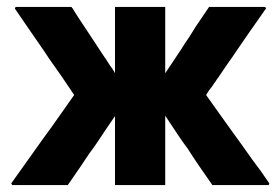

<svg xmlns="http://www.w3.org/2000/svg" viewBox="-20 -530 817 560"><path d="M581.1 -252.9Q600.6 -225.6 620.1 -198.2Q639.6 -170.9 659.2 -143.6Q673.8 -124 687.5 -104.5Q701.2 -85 715.8 -64.5Q728.5 -47.9 741.2 -30.3Q752.9 -12.7 765.6 4.9Q764.6 6.8 763.7 9.8Q758.8 9.8 750 9.8Q745.1 9.8 739.3 9.8Q734.4 9.8 729.5 9.8Q717.8 9.8 706.1 9.8Q695.3 9.8 683.6 9.8Q672.9 9.8 661.1 9.8Q650.4 9.8 638.7 9.8Q628.9 9.8 619.1 9.8Q609.4 9.8 599.6 9.8Q598.6 8.8 597.7 7.8Q597.7 6.8 596.7 5.9Q579.1 -19.5 561.5 -44.9Q543.9 -70.3 527.3 -96.7Q514.6 -113.3 502.9 -130.9Q491.2 -148.4 479.5 -166Q475.6 -171.9 471.7 -177.7Q467.8 -183.6 463.9 -189.5Q462.9 -190.4 462.9 -191.4Q461.9 -192.4 461.9 -192.4Q461.9 -186.5 461.9 -180.7Q461.9 -174.8 461.9 -168.9Q461.9 -157.2 461.9 -145.5Q461.9 -133.8 461.9 -122.1Q461.9 -104.5 461.9 -86.9Q461.9 -69.3 461.9 -52.7Q461.9 -37.1 461.9 -21.5Q461.9 -5.9 461.9 9.8Q459 9.8 457 9.8Q454.1 9.8 452.1 9.8Q437.5 9.8 422.9 9.8Q409.2 9.8 394.5 9.8Q384.8 9.8 375 9.8Q365.2 9.8 355.5 9.8Q345.7 9.8 335.9 9.8Q326.2 9.8 315.4 9.8Q315.4 7.8 315.4 4.9Q315.4 2.9 315.4 0Q315.4 -25.4 315.4 -50.8Q315.4 -76.2 315.4 -101.6Q315.4 -119.1 315.4 -136.7Q315.4 -154.3 315.4 -171.9Q315.4 -176.8 315.4 -181.6Q315.4 -186.5 315.4 -191.4Q302.7 -172.9 290 -154.3Q277.3 -135.7 264.6 -116.2Q252.9 -98.6 240.2 -82Q228.5 -64.5 216.8 -46.9Q207 -32.2 197.3 -18.6Q187.5 -3.9 177.7 9.8Q176.8 9.8 175.8 9.8Q173.8 9.8 172.9 9.8Q156.2 9.8 139.6 9.8Q124 9.8 107.4 9.8Q95.7 9.8 85 9.8Q73.2 9.8 62.5 9.8Q50.8 9.8 39.1 9.8Q27.3 9.8 15.6 9.8Q14.6 8.8 12.7 4.9Q15.6 1 20.5 -5.9Q41 -34.2 61.5 -63.5Q82 -91.8 102.5 -121.1Q116.2 -140.6 130.9 -160.2Q144.5 -179.7 159.2 -200.2Q168 -212.9 177.7 -226.6Q187.5 -240.2 196.3 -252.9Q178.7 -279.3 160.2 -306.6Q141.6 -333 123 -359.4Q110.4 -378.9 96.7 -398.4Q84 -417 70.3 -436.5Q58.6 -454.1 46.9 -470.7Q35.2 -488.3 23.4 -504.9Q24.4 -506.8 25.4 -509.8Q30.3 -509.8 39.1 -509.8Q55.7 -509.8 71.3 -509.8Q87.9 -509.8 104.5 -509.8Q115.2 -509.8 127 -509.8Q137.7 -509.8 149.4 -509.8Q159.2 -509.8 168.9 -509.8Q178.7 -509.8 188.5 -509.8Q189.5 -508.8 189.5 -507.8Q190.4 -506.8 191.4 -505.9Q207 -480.5 223.6 -456.1Q240.2 -431.6 255.9 -407.2Q267.6 -389.6 278.3 -373Q290 -356.4 300.8 -338.9Q304.7 -333 308.6 -328.1Q312.5 -322.3 315.4 -316.4Q315.4 -333 315.4 -348.6Q315.4 -365.2 315.4 -381.8Q315.4 -398.4 315.4 -415Q315.4 -432.6 315.4 -449.2Q315.4 -464.8 315.4 -479.5Q315.4 -495.1 315.4 -509.8Q318.4 -509.8 321.3 -509.8Q323.2 -509.8 326.2 -509.8Q339.8 -509.8 354.5 -509.8Q369.1 -509.8 382.8 -509.8Q392.6 -509.8 402.3 -509.8Q413.1 -509.8 422.9 -509.8Q432.6 -509.8 442.4 -509.8Q452.1 -509.8 461.9 -509.8Q461.9 -507.8 461.9 -504.9Q461.9 -502.9 461.9 -500Q461.9 -475.6 461.9 -450.2Q461.9 -425.8 461.9 -401.4Q461.9 -384.8 461.9 -367.2Q461.9 -350.6 461.9 -334Q461.9 -329.1 461.9 -325.2Q461.9 -320.3 461.9 -316.4Q473.6 -334 485.4 -351.6Q497.1 -369.1 508.8 -386.7Q519.5 -404.3 531.2 -420.9Q542 -437.5 552.7 -455.1Q562.5 -468.8 571.3 -482.4Q580.1 -496.1 589.8 -509.8Q590.8 -509.8 591.8 -509.8Q593.8 -509.8 594.7 -509.8Q611.3 -509.8 627.9 -509.8Q644.5 -509.8 661.1 -509.8Q671.9 -509.8 683.6 -509.8Q694.3 -509.8 706.1 -509.8Q717.8 -509.8 729.5 -509.8Q741.2 -509.8 752.9 -509.8Q753.9 -508.8 754.9 -507.8Q754.9 -506.8 755.9 -504.9Q753.9 -502.9 752 -500Q750 -497.1 748 -494.1Q728.5 -465.8 709 -438.5Q689.5 -410.2 669.9 -381.8Q657.2 -362.3 643.6 -343.8Q629.9 -324.2 617.2 -304.7Q612.3 -298.8 608.4 -292Q603.5 -286.1 599.6 -279.3Q594.7 -272.5 589.8 -266.6Q585.9 -259.8 581.1 -252.9Z"/></svg>

Font: LeFont
Style: Bold
Weight: 800
Designer: Leryon MEDIA
Version: Version 1.0